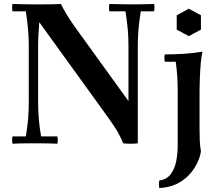

<svg xmlns="http://www.w3.org/2000/svg" viewBox="-20 -722 1103 967"><path d="M601 0Q590 -25 579 -46Q568 -67 554.5 -87Q541 -107 524 -131L178 -610L148 -700Q170 -700 196 -700Q222 -700 246 -700.5Q270 -701 287 -702Q299 -677 314 -652Q329 -627 354 -591L627 -213L674 0Q656 2 637.5 2Q619 2 601 0ZM43 2Q39 -17 43 -35H110Q118 -80 121.5 -122.5Q125 -165 125 -210V-490Q125 -531 121.5 -572Q118 -613 110 -665H43Q39 -684 43 -702Q78 -701 104 -700.5Q130 -700 148 -700L178 -610Q176 -584 174 -553.5Q172 -523 172 -490V-210Q172 -165 175.5 -122.5Q179 -80 187 -35H269Q273 -17 269 2Q231 0 199 0Q167 0 148 0Q130 0 104 0Q78 0 43 2ZM674 0 627 -213V-490Q627 -535 623.5 -574Q620 -613 612 -665H531Q527 -684 531 -702Q569 -701 601 -700.5Q633 -700 652 -700Q669 -700 695.5 -700.5Q722 -701 756 -702Q760 -684 756 -665H689Q681 -613 677.5 -574Q674 -535 674 -490ZM985 -264V-74Q985 -46 986 -17.5Q987 11 992 40Q988 68 973 99.5Q958 131 932 159Q906 187 868.5 205Q831 223 782 225Q779 206 782 187Q820 182 840 155Q860 128 867.5 89.5Q875 51 875 10V-264Q875 -343 865 -411H810Q806 -430 810 -448Q857 -448 905.5 -451Q954 -454 1000 -462Q994 -439 991 -402.5Q988 -366 986.5 -328.5Q985 -291 985 -264ZM931 -678 992 -645V-573L931 -540L870 -573V-645Z"/></svg>

Font: Poltawski Nowy Medium
Style: Regular
Weight: 500
Version: Version 1.001;gftools[0.9.25]